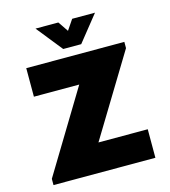

<svg xmlns="http://www.w3.org/2000/svg" viewBox="-123 -948 929 1047"><g transform="rotate(-15 341.5 -425.0)"><path d="M48.8 0V-35.2L326.2 -493.2H70.3V-654.3H624V-619.1L345.7 -161.1H624V0ZM292 -703.1 174.8 -849.6H303.7L342.8 -792L381.8 -849.6H510.7L393.6 -703.1Z"/></g></svg>

Font: Sen ExtraBold
Style: Regular
Weight: 800
Version: Version 2.000;gftools[0.9.31]